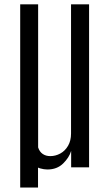

<svg xmlns="http://www.w3.org/2000/svg" viewBox="-20 -752 495 863"><path d="M70.8 90.8V-732.4H151.4V-89.4Q157.7 -69.8 171.9 -60.1Q186 -50.3 206.1 -50.3Q229.5 -50.3 251 -62Q272.5 -73.7 285.9 -96.7Q299.3 -119.6 299.3 -151.9V-732.4H380.4V0H299.8V-73.7Q291 -43.9 263.7 -17.1Q236.3 9.8 192.9 9.8Q177.7 9.8 160.6 4.9Q143.6 0 132.8 -11.7L150.9 -36.6V90.8Z"/></svg>

Font: Antonio ExtraLight
Style: Regular
Weight: 250
Designer: Vernon Adams
Foundry: Vernon Adams
Version: Version 1.002